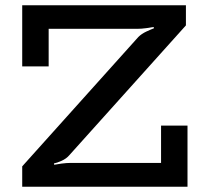

<svg xmlns="http://www.w3.org/2000/svg" viewBox="-20 -706 784 726"><path d="M64 0V-77L503 -566Q515 -578 533 -586.5Q551 -595 562 -599L561 -604Q550 -602 532.5 -599.5Q515 -597 498 -597H164V-455H64V-686H683V-610L242 -119Q231 -106 213 -98Q195 -90 184 -88L185 -83Q194 -85 213 -87.5Q232 -90 248 -90H589V-231H689V0Z"/></svg>

Font: BioRhyme ExtraBold Medium
Style: Regular
Weight: 500
Version: Version 1.600;gftools[0.9.33]